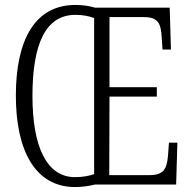

<svg xmlns="http://www.w3.org/2000/svg" viewBox="-20 -745 772 775"><path d="M283 10C310 10 340 6 363 0H691L696 -169H662L658 -115C653 -62 640 -38 582 -38H421L422 -355H613V-393H422V-676H560C618 -676 630 -652 633 -590L636 -545H670L665 -714H364C342 -721 312 -725 284 -725C123 -725 44 -587 44 -359C44 -137 122 10 283 10ZM283 -30C166 -30 111 -157 111 -358C111 -565 163 -685 284 -685C315 -685 340 -680 360 -672V-42C339 -35 314 -30 283 -30Z"/></svg>

Font: Noto Serif Devanagari ExtraCondensed Light
Style: Regular
Weight: 300
Width: 2
Designer: Universal Thirst, Indian Type Foundry and the Monotype Design Team
Foundry: Monotype Imaging Inc.
Version: Version 2.004